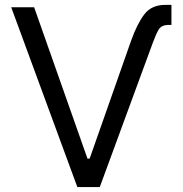

<svg xmlns="http://www.w3.org/2000/svg" viewBox="-20 -757 739 777"><path d="M510.7 -592.8Q535.2 -661.1 564.2 -699.2Q593.3 -737.3 649.4 -737.3H673.8V-656.2H663.1Q633.3 -656.2 622.1 -637.2Q610.8 -618.2 597.7 -582L383.8 0H293L25.4 -727.5H118.2L334 -115.2H342.8Z"/></svg>

Font: Inter
Style: Regular
Weight: 400
Designer: Rasmus Andersson
Foundry: rsms
Version: Version 4.000;git-8c9346024